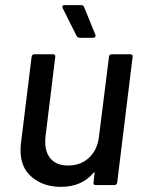

<svg xmlns="http://www.w3.org/2000/svg" viewBox="-20 -720 565 747"><path d="M415 -509H487Q492 -509 494.5 -506Q497 -503 496 -499L436 -10Q434 0 425 0H352Q342 0 344 -10L348 -47Q349 -49 347.5 -49.5Q346 -50 344 -48Q298 7 217 7Q150 7 105 -30Q60 -67 60 -134Q60 -150 61 -158L103 -499Q105 -509 114 -509H187Q191 -509 193.5 -506Q196 -503 195 -499L157 -188Q156 -181 156 -168Q156 -125 179 -100.5Q202 -76 245 -76Q294 -76 326.5 -106.5Q359 -137 365 -188L404 -499Q404 -503 407 -506Q410 -509 415 -509ZM352 -581Q352 -577 349 -575Q346 -573 341 -573H289Q283 -573 278 -580L224 -688Q223 -690 223 -694Q223 -700 231 -700H296Q304 -700 307 -693L351 -585Q352 -584 352 -581Z"/></svg>

Font: Barlow Medium
Style: Italic
Weight: 500
Italic angle: -7°
Designer: Jeremy Tribby
Foundry: Tribby Type
Version: Version 1.408